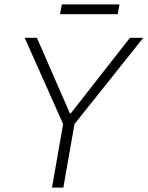

<svg xmlns="http://www.w3.org/2000/svg" viewBox="-20 -859 676 879"><path d="M218 0 269 -291 93 -686H149L300 -340H304L575 -686H636L321 -291L270 0ZM255 -794 263 -839H527L519 -794Z"/></svg>

Font: Archivo SemiCondensed Thin
Style: Italic
Weight: 250
Width: 4
Italic angle: -10°
Designer: Hector Gatti
Foundry: Omnibus-Type
Version: Version 2.001